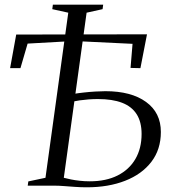

<svg xmlns="http://www.w3.org/2000/svg" viewBox="-20 -790 725 817"><path d="M349.5 7Q323.5 7 299 5.2Q274.5 3.5 252.5 1.8Q230.5 0 211.5 0H98L100.5 -18L173.5 -33.5L270.5 -736L202.5 -751L205 -770H419L416.5 -751L348.5 -736L251.5 -33.5Q264.5 -30 281.8 -26.5Q299 -23 319.5 -20.8Q340 -18.5 362 -18.5Q431 -18.5 480.2 -43.2Q529.5 -68 556 -113.2Q582.5 -158.5 582.5 -220Q582.5 -271 561.5 -304Q540.5 -337 499.2 -352.8Q458 -368.5 397 -368.5Q376.5 -368.5 356.8 -367Q337 -365.5 319.5 -363Q302 -360.5 288 -357.5L291.5 -390Q310.5 -393.5 335.5 -396.2Q360.5 -399 385.5 -400.5Q410.5 -402 428.5 -402Q538.5 -402 601.5 -356.2Q664.5 -310.5 664.5 -228.5Q664.5 -154 624 -101.2Q583.5 -48.5 512.5 -20.8Q441.5 7 349.5 7ZM23 -500 49 -643 605.5 -644 577.5 -500 535.5 -501 544 -603.5 294 -615.5 97.5 -604.5 67 -500Z"/></svg>

Font: Merriweather 144pt Light
Style: Italic
Weight: 300
Italic angle: -7.8°
Version: Version 2.101